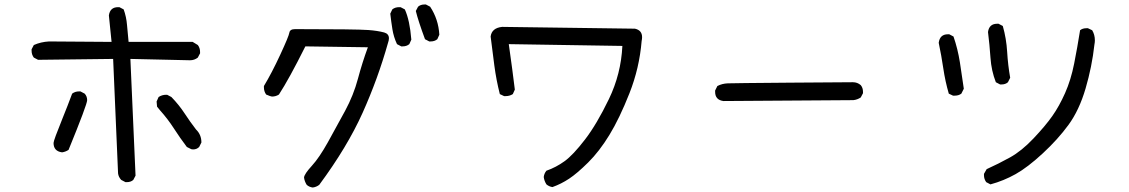

<svg xmlns="http://www.w3.org/2000/svg" viewBox="-20 -776 5040 857"><path d="M546 37H540L521 27Q509 14 507 -2L485 -513L150 -509L131 -519Q121 -532 121 -550V-556L131 -575Q162 -589 199 -591L478 -589L466 -707Q471 -744 507 -744H513L532 -734Q544 -701 547 -664Q550 -627 554 -589H840L863 -575Q873 -562 873 -544V-538L863 -519Q848 -507 828 -507L562 -513L585 8L575 27Q564 37 546 37ZM257 -96Q219 -101 219 -138Q219 -149 260 -250Q282 -304 302 -358Q315 -368 333 -368H339L358 -358Q369 -346 369 -329Q369 -310 286 -107Q272 -98 257 -96ZM842 -109 834 -110 814 -120Q783 -161 756 -203Q729 -245 694 -284L681 -300L679 -323L688 -343Q703 -353 722 -353H726L745 -343Q779 -308 803.5 -270.5Q828 -233 855 -198Q879 -175 879 -140L869 -120Q858 -109 842 -109Z M1376 61Q1360 59 1349 49Q1339 33 1337 16Q1339 0 1372 -36Q1405 -72 1444 -142Q1483 -212 1520.5 -281.5Q1558 -351 1577.5 -424Q1597 -497 1622 -565L1343 -569Q1270 -423 1225 -354Q1211 -345 1194 -345Q1189 -345 1168 -354Q1158 -368 1158 -386V-392Q1193 -450 1231 -532Q1269 -614 1271.5 -630Q1274 -646 1297 -646Q1569 -646 1624 -642Q1665 -639 1695 -631Q1716 -625 1716 -605Q1716 -596 1712 -585Q1667 -425 1598.5 -272.5Q1530 -120 1405 49Q1392 59 1376 61ZM1777 -569H1771L1752 -579Q1737 -611 1731.5 -645.5Q1726 -680 1722 -715L1731 -734Q1743 -744 1762 -744H1768L1787 -734Q1809 -686 1816 -599L1807 -579Q1795 -569 1777 -569ZM1902 -591H1896L1877 -601Q1847 -682 1836 -727L1846 -746Q1857 -756 1875 -756H1881L1900 -746Q1937 -690 1941 -621L1932 -601Q1920 -591 1902 -591Z M2446 59Q2431 57 2419 47Q2409 31 2407 14Q2409 -2 2419 -14Q2462 -29 2500 -56.5Q2538 -84 2591 -153Q2644 -222 2698 -334Q2752 -446 2758 -571L2251 -579Q2268 -459 2278 -376L2269 -356Q2255 -347 2237 -347H2230L2211 -356Q2195 -419 2186.5 -483.5Q2178 -548 2170 -613Q2175 -651 2221 -656L2814 -648Q2846 -641 2846 -610Q2846 -602 2844 -593Q2834 -472 2789.5 -359.5Q2745 -247 2700 -173.5Q2655 -100 2605.5 -51Q2556 -2 2520.5 21.5Q2485 45 2446 59Z M3209 -325Q3172 -330 3172 -366V-372L3182 -392Q3203 -403 3228.5 -404Q3254 -405 3504 -407Q3754 -409 3787 -409Q3807 -409 3822 -396Q3832 -384 3832 -366V-360L3822 -341Q3807 -331 3789 -329Z M4401 47 4382 37Q4372 23 4372 6V0L4384 -21Q4437 -45 4488.5 -73.5Q4540 -102 4593 -158Q4646 -214 4677 -258Q4708 -302 4734 -360.5Q4760 -419 4774.5 -492Q4789 -565 4801 -641Q4812 -650 4829 -650H4836L4855 -641Q4867 -621 4867 -596Q4867 -587 4865 -577Q4854 -478 4825.5 -381Q4797 -284 4749.5 -219Q4702 -154 4634.5 -91.5Q4567 -29 4513.5 1Q4460 31 4401 47ZM4241 -349H4234L4215 -358Q4199 -413 4190.5 -470.5Q4182 -528 4170 -585Q4175 -623 4211 -623H4217L4236 -613Q4255 -558 4264.5 -498Q4274 -438 4282 -380L4271 -358Q4259 -349 4241 -349ZM4450 -399H4444L4425 -409Q4405 -460 4401 -518.5Q4397 -577 4390 -633Q4395 -670 4431 -670H4437L4456 -660Q4472 -604 4475.5 -544.5Q4479 -485 4489 -429L4479 -409Q4468 -399 4450 -399Z"/></svg>

Font: Xiaolai SC
Style: Regular
Weight: 400
Designer: Nozomi Seto 瀬戸のぞみ
Version: Version 3.11;December 4, 2020;FontCreator 13.0.0.2613 64-bit